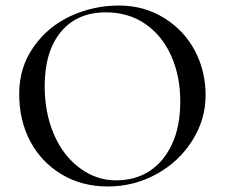

<svg xmlns="http://www.w3.org/2000/svg" viewBox="-20 -656 806 688"><path d="M359.9 -611.8Q255.9 -611.8 198 -541.5Q140.1 -471.2 140.1 -347.2Q140.1 -252 173.1 -175Q206.1 -98.1 265.6 -54Q325.2 -9.8 395 -9.8Q464.8 -9.8 515.9 -43Q566.9 -76.2 596.4 -139.6Q626 -203.1 626 -293Q626 -382.8 593.5 -455.8Q561 -528.8 500.5 -570.3Q439.9 -611.8 359.9 -611.8ZM88.4 -149.7Q48.8 -224.1 48.8 -319.6Q48.8 -415 100.8 -488.5Q152.8 -562 234.4 -599.1Q315.9 -636.2 406 -636.2Q496.1 -636.2 568.1 -591.6Q640.1 -546.9 678.5 -473.9Q716.8 -400.9 716.8 -314.5Q716.8 -228 668.9 -152.1Q621.1 -76.2 540.5 -32Q460 12.2 366.5 12.2Q272.9 12.2 200.4 -31.5Q127.9 -75.2 88.4 -149.7Z"/></svg>

Font: Cormorant-Medium
Style: Regular
Weight: 500
Designer: Christian Thalmann (Catharsis Fonts)
Version: Version 3.000